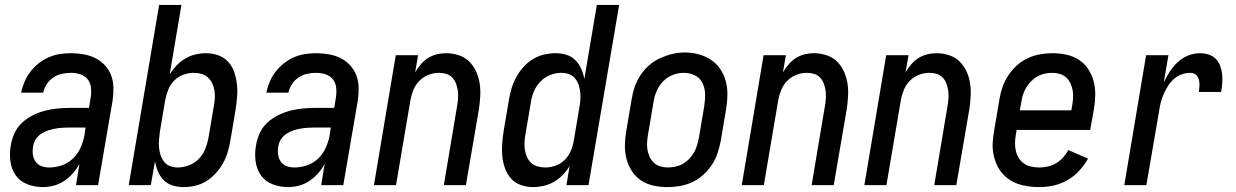

<svg xmlns="http://www.w3.org/2000/svg" viewBox="-20 -755 5040 783"><path d="M155 8Q122 8 92 -3.5Q62 -15 44.5 -39.5Q27 -64 22.5 -96.5Q18 -129 24 -162Q28 -187 39 -211.5Q50 -236 70 -254.5Q90 -273 114 -285Q138 -297 163.5 -303.5Q189 -310 214 -312.5Q239 -315 265 -315H343L350 -358Q353 -377 351 -397Q349 -417 337.5 -431.5Q326 -446 307.5 -452Q289 -458 269 -458Q251 -458 232.5 -454Q214 -450 197.5 -439Q181 -428 170.5 -411.5Q160 -395 156 -377H66Q71 -400 80 -421.5Q89 -443 103.5 -462Q118 -481 137.5 -496.5Q157 -512 179 -521.5Q201 -531 223.5 -534.5Q246 -538 269 -538Q295 -538 321 -533.5Q347 -529 369 -518Q391 -507 408 -488.5Q425 -470 433.5 -447Q442 -424 442.5 -397.5Q443 -371 439 -344L380 0H290L304 -87Q293 -66 277 -48Q261 -30 241.5 -17Q222 -4 199.5 2Q177 8 155 8ZM180 -72Q206 -72 231.5 -80.5Q257 -89 277 -108Q297 -127 308 -151.5Q319 -176 324 -201L329 -235H265Q250 -235 235 -234Q220 -233 205.5 -230.5Q191 -228 176 -223Q161 -218 147.5 -209Q134 -200 125.5 -186.5Q117 -173 115 -158Q112 -142 114 -125.5Q116 -109 125 -96Q134 -83 149 -77.5Q164 -72 180 -72Z M729 8Q706 8 684.5 1.5Q663 -5 648 -20Q633 -35 624.5 -55Q616 -75 612 -97L595 0H505L629 -735H720L672 -452Q684 -471 700 -488Q716 -505 736 -516.5Q756 -528 777.5 -533Q799 -538 820 -538Q847 -538 870.5 -529.5Q894 -521 910.5 -503Q927 -485 935 -461.5Q943 -438 946 -413Q949 -388 947 -361.5Q945 -335 941 -309L919 -179Q915 -156 908 -133Q901 -110 889 -88.5Q877 -67 859.5 -48Q842 -29 821 -16Q800 -3 776 2.5Q752 8 729 8ZM705 -72Q728 -72 751 -81Q774 -90 791 -107.5Q808 -125 817 -147.5Q826 -170 830 -192L852 -322Q855 -338 856 -354.5Q857 -371 854.5 -386Q852 -401 845.5 -415Q839 -429 828 -439Q817 -449 802 -453.5Q787 -458 771 -458Q771 -458 771 -458Q771 -458 771 -458Q750 -458 728.5 -450.5Q707 -443 691 -427Q675 -411 666.5 -390Q658 -369 654 -348L632 -218Q630 -202 628.5 -185.5Q627 -169 628.5 -153Q630 -137 635 -122Q640 -107 649.5 -95Q659 -83 674 -77.5Q689 -72 705 -72Z M1155 8Q1122 8 1092 -3.5Q1062 -15 1044.5 -39.5Q1027 -64 1022.5 -96.5Q1018 -129 1024 -162Q1028 -187 1039 -211.5Q1050 -236 1070 -254.5Q1090 -273 1114 -285Q1138 -297 1163.5 -303.5Q1189 -310 1214 -312.5Q1239 -315 1265 -315H1343L1350 -358Q1353 -377 1351 -397Q1349 -417 1337.5 -431.5Q1326 -446 1307.5 -452Q1289 -458 1269 -458Q1251 -458 1232.5 -454Q1214 -450 1197.5 -439Q1181 -428 1170.5 -411.5Q1160 -395 1156 -377H1066Q1071 -400 1080 -421.5Q1089 -443 1103.5 -462Q1118 -481 1137.5 -496.5Q1157 -512 1179 -521.5Q1201 -531 1223.5 -534.5Q1246 -538 1269 -538Q1295 -538 1321 -533.5Q1347 -529 1369 -518Q1391 -507 1408 -488.5Q1425 -470 1433.5 -447Q1442 -424 1442.5 -397.5Q1443 -371 1439 -344L1380 0H1290L1304 -87Q1293 -66 1277 -48Q1261 -30 1241.5 -17Q1222 -4 1199.5 2Q1177 8 1155 8ZM1180 -72Q1206 -72 1231.5 -80.5Q1257 -89 1277 -108Q1297 -127 1308 -151.5Q1319 -176 1324 -201L1329 -235H1265Q1250 -235 1235 -234Q1220 -233 1205.5 -230.5Q1191 -228 1176 -223Q1161 -218 1147.5 -209Q1134 -200 1125.5 -186.5Q1117 -173 1115 -158Q1112 -142 1114 -125.5Q1116 -109 1125 -96Q1134 -83 1149 -77.5Q1164 -72 1180 -72Z M1505 0 1594 -530H1685L1673 -460Q1683 -477 1696 -492.5Q1709 -508 1726 -518.5Q1743 -529 1761.5 -533.5Q1780 -538 1799 -538Q1825 -538 1850 -530Q1875 -522 1893 -504.5Q1911 -487 1921.5 -464Q1932 -441 1936 -415.5Q1940 -390 1938.5 -363Q1937 -336 1933 -309L1880 0H1790L1844 -322Q1847 -338 1848 -354Q1849 -370 1847 -384.5Q1845 -399 1840 -413Q1835 -427 1825 -438Q1815 -449 1800.5 -453.5Q1786 -458 1770 -458Q1749 -458 1728 -450Q1707 -442 1691 -426Q1675 -410 1666.5 -389.5Q1658 -369 1654 -348L1595 0Z M2154 8Q2128 8 2104 -0.5Q2080 -9 2064 -27Q2048 -45 2039.5 -68.5Q2031 -92 2028.5 -117Q2026 -142 2028 -168.5Q2030 -195 2034 -221L2056 -351Q2060 -374 2067 -397Q2074 -420 2086 -441.5Q2098 -463 2115 -482Q2132 -501 2153.5 -514Q2175 -527 2198.5 -532.5Q2222 -538 2246 -538Q2269 -538 2290 -531.5Q2311 -525 2326 -510Q2341 -495 2350 -475Q2359 -455 2363 -433L2414 -735H2505L2380 0H2290L2303 -78Q2291 -58 2275 -41.5Q2259 -25 2239 -13.5Q2219 -2 2197 3Q2175 8 2154 8ZM2204 -72Q2225 -72 2246 -79.5Q2267 -87 2283 -103Q2299 -119 2308 -140Q2317 -161 2320 -182L2342 -312Q2345 -328 2346.5 -344.5Q2348 -361 2346.5 -377Q2345 -393 2340 -408Q2335 -423 2325.5 -435Q2316 -447 2301 -452.5Q2286 -458 2269 -458Q2246 -458 2223.5 -449Q2201 -440 2184 -422.5Q2167 -405 2157.5 -382.5Q2148 -360 2145 -338L2123 -208Q2120 -192 2119 -175.5Q2118 -159 2120.5 -144Q2123 -129 2129 -115Q2135 -101 2146 -91Q2157 -81 2172.5 -76.5Q2188 -72 2204 -72Q2204 -72 2204 -72Q2204 -72 2204 -72Z M2702 8Q2673 8 2645 2Q2617 -4 2594.5 -19Q2572 -34 2557 -57Q2542 -80 2535 -107Q2528 -134 2528.5 -163Q2529 -192 2534 -221L2556 -351Q2560 -376 2568.5 -401Q2577 -426 2592 -448.5Q2607 -471 2627.5 -489Q2648 -507 2672.5 -518Q2697 -529 2722 -535Q2747 -541 2773 -541Q2802 -541 2829.5 -533.5Q2857 -526 2879.5 -511Q2902 -496 2917.5 -473Q2933 -450 2940 -423Q2947 -396 2946.5 -367Q2946 -338 2941 -309L2919 -179Q2914 -154 2906 -129.5Q2898 -105 2883 -82.5Q2868 -60 2847.5 -41.5Q2827 -23 2803 -12Q2779 -1 2753 3.5Q2727 8 2702 8ZM2704 -72Q2719 -72 2735 -75.5Q2751 -79 2765 -87Q2779 -95 2790.5 -107Q2802 -119 2810 -133Q2818 -147 2822.5 -162Q2827 -177 2830 -192L2852 -322Q2856 -347 2855.5 -371Q2855 -395 2845 -416Q2835 -437 2814 -447.5Q2793 -458 2769 -458Q2745 -458 2722.5 -449Q2700 -440 2683.5 -422.5Q2667 -405 2657.5 -382.5Q2648 -360 2645 -338L2623 -208Q2620 -192 2619 -175.5Q2618 -159 2620.5 -144Q2623 -129 2629.5 -115Q2636 -101 2647 -91Q2658 -81 2673 -76.5Q2688 -72 2704 -72Q2704 -72 2704 -72Q2704 -72 2704 -72Z M3005 0 3094 -530H3185L3173 -460Q3183 -477 3196 -492.5Q3209 -508 3226 -518.5Q3243 -529 3261.5 -533.5Q3280 -538 3299 -538Q3325 -538 3350 -530Q3375 -522 3393 -504.5Q3411 -487 3421.5 -464Q3432 -441 3436 -415.5Q3440 -390 3438.5 -363Q3437 -336 3433 -309L3380 0H3290L3344 -322Q3347 -338 3348 -354Q3349 -370 3347 -384.5Q3345 -399 3340 -413Q3335 -427 3325 -438Q3315 -449 3300.5 -453.5Q3286 -458 3270 -458Q3249 -458 3228 -450Q3207 -442 3191 -426Q3175 -410 3166.5 -389.5Q3158 -369 3154 -348L3095 0Z M3505 0 3594 -530H3685L3673 -460Q3683 -477 3696 -492.5Q3709 -508 3726 -518.5Q3743 -529 3761.5 -533.5Q3780 -538 3799 -538Q3825 -538 3850 -530Q3875 -522 3893 -504.5Q3911 -487 3921.5 -464Q3932 -441 3936 -415.5Q3940 -390 3938.5 -363Q3937 -336 3933 -309L3880 0H3790L3844 -322Q3847 -338 3848 -354Q3849 -370 3847 -384.5Q3845 -399 3840 -413Q3835 -427 3825 -438Q3815 -449 3800.5 -453.5Q3786 -458 3770 -458Q3749 -458 3728 -450Q3707 -442 3691 -426Q3675 -410 3666.5 -389.5Q3658 -369 3654 -348L3595 0Z M4219 8Q4196 8 4174 5Q4152 2 4131.5 -5Q4111 -12 4093.5 -24.5Q4076 -37 4063 -53.5Q4050 -70 4042 -90Q4034 -110 4030.5 -131.5Q4027 -153 4028.5 -175.5Q4030 -198 4034 -221L4056 -351Q4060 -376 4068.5 -400.5Q4077 -425 4092 -447.5Q4107 -470 4127.5 -488.5Q4148 -507 4172 -518Q4196 -529 4221.5 -533.5Q4247 -538 4272 -538Q4301 -538 4329 -532Q4357 -526 4380 -511Q4403 -496 4418 -473Q4433 -450 4440 -423Q4447 -396 4446.5 -367Q4446 -338 4441 -309L4426 -225H4126L4123 -208Q4120 -191 4119.5 -173.5Q4119 -156 4122.5 -140.5Q4126 -125 4134.5 -111Q4143 -97 4156 -88Q4169 -79 4185.5 -75.5Q4202 -72 4219 -72Q4236 -72 4253.5 -76Q4271 -80 4287 -89.5Q4303 -99 4315.5 -113Q4328 -127 4337 -143L4417 -108Q4402 -81 4380.5 -58Q4359 -35 4332.5 -20Q4306 -5 4277 1.5Q4248 8 4219 8ZM4139 -305H4349L4352 -322Q4355 -338 4356 -354.5Q4357 -371 4354.5 -386Q4352 -401 4345.5 -415Q4339 -429 4328 -439Q4317 -449 4302 -453.5Q4287 -458 4271 -458Q4255 -458 4239.5 -454.5Q4224 -451 4210 -443Q4196 -435 4184.5 -423Q4173 -411 4164.5 -397Q4156 -383 4151.5 -368Q4147 -353 4145 -338Z M4565 0 4654 -530H4745L4726 -419Q4737 -442 4751 -463.5Q4765 -485 4784 -502.5Q4803 -520 4826.5 -529Q4850 -538 4874 -538Q4892 -538 4909 -532.5Q4926 -527 4938 -515Q4950 -503 4956 -486.5Q4962 -470 4964 -452.5Q4966 -435 4964.5 -416.5Q4963 -398 4960 -380H4869Q4870 -389 4871 -397.5Q4872 -406 4871.5 -414.5Q4871 -423 4869 -431Q4867 -439 4862 -445.5Q4857 -452 4849.5 -455Q4842 -458 4834 -458Q4816 -458 4798.5 -451.5Q4781 -445 4767 -432.5Q4753 -420 4743 -404Q4733 -388 4725.5 -371Q4718 -354 4713.5 -336.5Q4709 -319 4707 -302L4655 0Z"/></svg>

Font: iosevka_custom_sans_ss08 Md
Style: Italic
Weight: 500
Italic angle: -10°
Designer: Belleve Invis
Foundry: Belleve Invis
Version: Version 10.3.0; ttfautohint (v1.8.3)